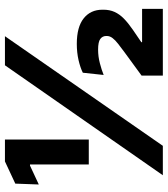

<svg xmlns="http://www.w3.org/2000/svg" viewBox="29 -708 679 777"><g transform="rotate(-90 368.5 -319.5)"><path d="M91.5 -299.7V-537.6H86.8L10.4 -502L13.9 -597.1L103.7 -639H192.4V-299.7ZM47.8 0 492.8 -639H610.5L166.9 0ZM451 0V-86L545.5 -155.1Q565 -169.6 579.7 -181Q594.5 -192.4 602.9 -203.5Q611.4 -214.5 611.4 -227.1V-228.8Q611.4 -244.2 599.4 -253.1Q587.5 -262 556.2 -262Q528.4 -262 501.2 -254.9Q474.1 -247.8 453.6 -239.5L462.7 -323.8Q482.7 -333.9 513.5 -341.1Q544.4 -348.2 579.5 -348.2Q647.6 -348.2 682.6 -320.4Q717.7 -292.6 717.7 -244.5V-240.4Q717.7 -215.5 708.8 -195.6Q699.9 -175.8 682.1 -158.1Q664.3 -140.5 636.7 -121.5L586.3 -87.1V-70.7L537.8 -84H721.2V0Z"/></g></svg>

Font: Anek Gurmukhi Medium
Style: Regular
Weight: 500
Designer: Sarang Kulkarni (Gurmukhi), Yesha Goshar (Latin)
Foundry: Ek Type
Version: Version 1.003